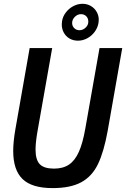

<svg xmlns="http://www.w3.org/2000/svg" viewBox="-20 -979 663 1010"><path d="M49.5 -184.5Q49.5 -233.5 61 -299.5L136 -726H254.5L178.5 -295.5Q167 -232 167 -192.5Q167 -138 189.5 -115Q212 -92 264 -92Q311.5 -92 343 -113.2Q374.5 -134.5 395 -180.5Q415.5 -226.5 429 -304L503.5 -726H623L546.5 -291Q526.5 -180.5 495.5 -116Q464.5 -51.5 407.8 -20.5Q351 10.5 256.5 10.5Q148 10.5 98.8 -37Q49.5 -84.5 49.5 -184.5ZM305 -850.5Q305 -859.5 306.5 -868.5Q310.5 -893 326.8 -914Q343 -935 366.2 -947Q389.5 -959 414 -959Q438 -959 457.5 -947.8Q477 -936.5 488.2 -917.2Q499.5 -898 499.5 -875Q499.5 -867 498 -858Q493.5 -832 477.5 -810.8Q461.5 -789.5 438.2 -777.2Q415 -765 390 -765Q365.5 -765 346 -776.2Q326.5 -787.5 315.8 -807Q305 -826.5 305 -850.5ZM444 -858Q444.5 -861 444.5 -866Q444.5 -882.5 433.8 -893.5Q423 -904.5 406 -904.5Q388 -904.5 373.8 -890.5Q359.5 -876.5 359.5 -858Q359.5 -842 370.5 -831Q381.5 -820 398 -820Q414.5 -820 428 -831.5Q441.5 -843 444 -858Z"/></svg>

Font: JuliaMono SemiBoldItalic
Style: Regular
Weight: 600
Italic angle: -9°
Monospace: yes
Designer: cormullion
Foundry: corm
Version: Version 0.049; ttfautohint (v1.8.4)